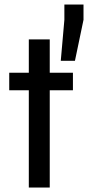

<svg xmlns="http://www.w3.org/2000/svg" viewBox="-20 -833 391 853"><path d="M108 0V-432H21V-510H108V-658H201V-510H304V-432H201V0ZM250 -563 266 -745V-813H351V-745L313 -563Z"/></svg>

Font: Saira SemiCondensed Medium
Style: Regular
Weight: 500
Width: 4
Designer: Hector Gatti with collaboration of the Omnibus-Type team
Foundry: Omnibus-Type
Version: Version 1.101